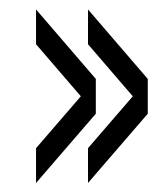

<svg xmlns="http://www.w3.org/2000/svg" viewBox="-20 -519 349 415"><path d="M170.2 -423.4V-498.6L299.4 -348.4V-273.2ZM170.2 -123.5V-198.7L299.4 -348.4V-273.2ZM57.9 -423.4V-498.6L187.1 -348.4V-273.2ZM57.9 -123.5V-198.7L187.1 -348.4V-273.2Z"/></svg>

Font: Big Shoulders Thin
Style: Regular
Weight: 100
Designer: Patric King
Foundry: XO Type Co
Version: Version 2.002